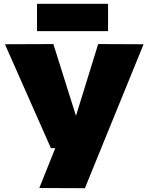

<svg xmlns="http://www.w3.org/2000/svg" viewBox="-20 -780 776 1011"><path d="M187 210 271 0H248L6 -547L261 -548L380 -170L497 -548L736 -547L427 211ZM175 -616V-760H549V-616Z"/></svg>

Font: Georama Extended ExtraBold
Style: Regular
Weight: 800
Width: 7
Designer: Jean-Baptiste Levee
Foundry: Production Type
Version: Version 1.000